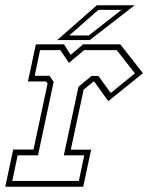

<svg xmlns="http://www.w3.org/2000/svg" viewBox="-30 -708 562 728"><path d="M-10 0 20 -141H97L150.5 -391.5L144.5 -399H76L106 -540H212.5L238 -500L285 -540H426L512 -430.5L380.5 -324.5L327.5 -398.5H324L287 -368L238.5 -140.5H315.5L285.5 0ZM16.5 -22H269L289.5 -119H212L267.5 -379L317 -420H343L390 -355.5L481.5 -430L412.5 -518H289L231.5 -469.5L198.5 -518H122L101.5 -420.5H157.5L173.5 -398L114 -119H37ZM187 -556 337 -688H480.5L310.5 -556ZM232.5 -573.5H306.5L430.5 -670.5H343Z"/></svg>

Font: Tourney Condensed ExtraLight
Style: Italic
Weight: 200
Width: 3
Italic angle: -12°
Designer: Tyler Finck
Foundry: Etcetera Type Co
Version: Version 1.010; ttfautohint (v1.8.3)